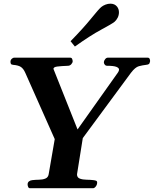

<svg xmlns="http://www.w3.org/2000/svg" viewBox="-20 -999 817 1019"><path d="M126.5 -20.5Q126.5 -30.3 133.5 -36.1Q140.6 -42 151.4 -43Q168 -44.9 187 -45.2Q206.1 -45.4 220.7 -51.3Q235.4 -57.1 238.3 -74.2L270.5 -260.7L114.3 -612.3Q104.5 -634.8 90.6 -643.8Q76.7 -652.8 49.8 -654.8Q40 -655.8 37.8 -660.4Q35.6 -665 35.6 -671.4Q35.6 -680.2 42 -686.5Q48.3 -692.9 56.2 -692.9H352.5Q360.4 -692.9 363 -686Q365.7 -679.2 365.7 -673.8Q365.7 -666.5 358.6 -658.4Q351.6 -650.4 341.8 -649.9Q302.7 -648.4 283.2 -645.8Q263.7 -643.1 263.7 -633.3L391.6 -312L606 -614.3Q611.8 -622.6 611.8 -629.4Q611.8 -638.7 597.4 -644.3Q583 -649.9 548.8 -649.9Q540.5 -649.9 535.9 -656Q531.2 -662.1 531.2 -668.9Q531.2 -675.8 537.6 -684.3Q543.9 -692.9 552.2 -692.9H763.7Q772 -692.9 774.7 -685.5Q777.3 -678.2 776.4 -672.9Q774.4 -662.1 769.8 -658.9Q765.1 -655.8 754.9 -654.8Q736.8 -652.8 717.3 -647.7Q697.8 -642.6 674.8 -612.3L419.4 -266.1L388.7 -73.7Q388.7 -56.6 403.8 -51Q418.9 -45.4 439.5 -45.2Q460 -44.9 475.6 -43Q484.4 -42 490 -39.8Q495.6 -37.6 495.6 -30.3Q495.6 -18.6 488.3 -9.3Q481 0 473.6 0H139.2Q132.3 0 129.4 -7.1Q126.5 -14.2 126.5 -20.5ZM377.4 -752 354.5 -780.3Q422.4 -849.6 463.4 -900.4Q504.4 -951.2 517.6 -961.9Q526.4 -969.2 539.6 -974.4Q552.7 -979.5 565.9 -979.5Q588.9 -979.5 601.6 -963.4Q611.3 -950.7 611.3 -933.6Q611.3 -918.5 604.5 -905Q597.7 -891.6 587.9 -883.3Q574.7 -872.6 517.8 -842Q460.9 -811.5 377.4 -752Z"/></svg>

Font: Gelasio SemiBold
Style: Italic
Weight: 600
Italic angle: -8.5°
Designer: Eben Sorkin
Foundry: Eben Sorkin
Version: Version 1.008